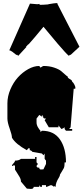

<svg xmlns="http://www.w3.org/2000/svg" viewBox="-20 -1164 533 1239"><path d="M173.3 -1140.6 221.2 -1136.7Q226.6 -1136.7 232.4 -1138.2L238.3 -1132.8Q257.3 -1132.8 292.5 -1135.7L291.5 -1136.7Q334 -1144 344.2 -1144L352.5 -1143.1L349.6 -1140.6L492.7 -862.3L435.1 -809.1L432.1 -811L424.3 -803.7Q406.2 -818.4 349.9 -884.5Q293.5 -950.7 260.7 -991.2Q197.3 -914.1 164.1 -877.4L162.1 -877.9L147.9 -862.3L149.9 -860.4L97.7 -803.7L89.8 -811L86.4 -809.1Q85.4 -809.6 79.6 -814.2Q73.7 -818.8 69.1 -822.5Q64.5 -826.2 58.6 -830.6Q44.9 -839.4 40 -839.4ZM231.4 -1139.6Q231.4 -1139.6 233.4 -1139.6L232.4 -1138.2Q232.4 -1139.2 231.4 -1139.6ZM230 -1140.6 231.4 -1139.6Q230 -1139.6 230 -1140.6ZM294.9 -342.8 268.1 -388.2 276.9 -398.9Q263.2 -398.9 262.2 -401.4Q260.3 -407.7 252.9 -411.1H260.3L250.5 -422.4V-411.1L233.4 -422.4L215.8 -398.9V-376Q215.8 -363.8 218.3 -357.7Q220.7 -351.6 221.7 -348.6Q222.7 -345.7 226.1 -340.8Q229.5 -335.9 230.5 -334Q234.9 -326.7 241.2 -320.3V-311.5L250.5 -320.3Q327.6 -320.3 366.7 -264.4Q405.8 -208.5 405.8 -116.2H397Q397 -89.4 391.8 -79.1Q386.7 -68.8 379.2 -57.4Q371.6 -45.9 367.2 -37.6Q367.2 -29.3 360.4 -18.6Q338.9 14.6 338.9 42L329.6 35.6V42Q327.6 40 320.3 35.4Q313 30.8 309.3 30.8Q305.7 30.8 294.4 36.4Q283.2 42 276.9 42V30.8H250.5V42H241.2L233.4 30.8V42H197.3Q197.3 55.2 179.2 55.2L153.3 53.2L115.2 7.8Q115.2 -6.8 106 -22.7Q96.7 -38.6 86.9 -53.5Q77.1 -68.4 76.7 -69.3V-93.8L68.4 -100.1L66.4 -93.8H57.1Q57.1 -100.6 66.9 -109.9Q76.7 -119.1 76.7 -127.4Q101.6 -127.4 115.2 -138.7H206.5V-150.9H215.8V-116.2L224.6 -106L215.8 -93.8Q215.8 -82 230 -82H233.4Q233.4 -70.3 244.1 -70.3L260.3 -71.3L276.9 -106V-127.4L268.1 -138.7V-173.3L260.3 -162.1L250.5 -173.3L189 -184.1Q182.1 -193.8 171.9 -194.8V-207H162.6L153.3 -194.8Q81.1 -233.9 57.1 -275.4Q57.1 -293 42.5 -334Q27.8 -375 27.8 -398.9V-497.1Q27.8 -542 46.9 -586.9Q65.9 -631.8 95.5 -664.6Q125 -697.3 161.9 -717.8Q198.7 -738.3 233.4 -738.3L241.2 -727.5Q257.3 -738.3 260.3 -738.3Q298.3 -738.3 329.3 -727.8Q360.4 -717.3 375.2 -704.8Q390.1 -692.4 401.4 -681.9Q412.6 -671.4 416 -671.4Q416 -661.1 430.9 -653.6Q445.8 -646 445.8 -636.7Q452.6 -632.3 459.5 -618.9Q466.3 -605.5 466.3 -600.3Q466.3 -595.2 465.8 -591.3H455.6L435.5 -342.8L426.3 -331.5H445.8V-320.3H405.8L397 -331.5V-342.8Q388.2 -335 376.5 -331.5L357.4 -354.5V-342.8Z"/></svg>

Font: Butcherman Caps
Style: Regular
Weight: 400
Version: Version 001.003